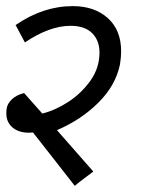

<svg xmlns="http://www.w3.org/2000/svg" viewBox="-48 -591 516 621"><path d="M343.8 -425Q343.8 -405 340 -382.5Q326.2 -315 270.6 -259.4Q215 -203.8 136.2 -170L253.8 -36.2Q243.8 -28.8 223.1 -13.1Q202.5 2.5 193.8 10L58.8 -162.5Q18.8 -158.8 -4.4 -176.2Q-27.5 -193.8 -27.5 -223.8Q-27.5 -235 -26.2 -241.2Q-23.8 -256.2 -9.4 -270Q5 -283.8 30 -290L88.8 -223.8Q130 -233.8 172.5 -261.2Q215 -288.8 244.4 -330Q273.8 -371.2 273.8 -421.2Q273.8 -460 250 -483.8Q226.2 -507.5 180 -507.5Q112.5 -507.5 32.5 -453.8L2.5 -510Q91.2 -571.2 187.5 -571.2Q257.5 -571.2 300.6 -532.5Q343.8 -493.8 343.8 -425Z"/></svg>

Font: Cambay
Style: Italic
Weight: 400
Italic angle: -11°
Designer: Pooja Saxena
Foundry: Pooja Saxena
Version: Version 1.019;PS 001.019;hotconv 1.0.70;makeotf.lib2.5.58329